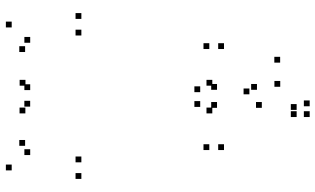

<svg xmlns="http://www.w3.org/2000/svg" viewBox="-232 -548 1084 660"><g transform="rotate(-90 310.0 -218.0)"><path d="M491.5 10V-10H471.5V10ZM491.5 -40.5V-60.5H471.5V-40.5ZM343.2 -71.8V-91.8H323.2V-71.8ZM365.5 -30.2V-50.2H345.5V-30.2ZM365.5 -672.5V-692.5H345.5V-672.5ZM350.3 -656.2V-676.2H330.3V-656.2ZM513 -656.2V-676.2H493V-656.2ZM481.2 -673.7V-693.7H461.2V-673.7ZM538 -480.3V-500.3H518V-480.3ZM595 -480.3V-500.3H575V-480.3ZM565.7 -719.8V-739.8H545.7V-719.8ZM74.3 -719.8V-739.8H54.3V-719.8ZM45 -480.3V-500.3H25V-480.3ZM102 -480.3V-500.3H82V-480.3ZM158.8 -673.7V-693.7H138.8V-673.7ZM127 -656.2V-676.2H107V-656.2ZM293.5 -656.3V-676.3H273.5V-656.3ZM270.2 -672.8V-692.8H250.2V-672.8ZM270.2 -30.2V-50.2H250.2V-30.2ZM292.5 -71.8V-91.8H272.5V-71.8ZM144.2 -40.5V-60.5H124.2V-40.5ZM144.2 10V-10H124.2V10ZM294.7 304.5V284.5H274.7V304.5ZM444.7 203V183H424.7V203ZM335.8 97.3V77.3H315.8V97.3ZM351.3 123.3V103.3H331.3V123.3ZM351.3 -14V-34H331.3V-14ZM289.3 -14V-34H269.3V-14ZM289.3 140V120H269.3V140ZM361.7 203.3V183.3H341.7V203.3ZM282.2 259.7V239.7H262.2V259.7ZM257.7 259.7V239.7H237.7V259.7ZM257.7 304.5V284.5H237.7V304.5Z"/></g></svg>

Font: Monaspace Xenon Dots Var
Style: Regular
Weight: 400
Designer: Riley Cran and the Lettermatic Team
Version: Version 1.100 (Monaspace Xenon Dots)